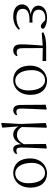

<svg xmlns="http://www.w3.org/2000/svg" viewBox="1127 -1693 771 3065"><g transform="rotate(90 1512.5 -160.5)"><path d="M242 14C336 14 410 -22 455 -75L441 -92C389 -57 328 -37 263 -37C168 -37 121 -74 121 -140C121 -197 162 -246 296 -246C307 -246 316 -246 341 -245V-294C317 -292 302 -292 286 -292C174 -292 134 -332 134 -393C134 -456 181 -498 271 -498L301 -496L345 -455C369 -433 382 -427 403 -427C425 -427 442 -444 439 -470C405 -510 334 -526 266 -526C134 -526 70 -462 70 -388C70 -328 114 -280 212 -265C98 -250 50 -194 50 -126C50 -40 126 14 242 14Z M786 14C828 14 856 -5 875 -37L868 -55C852 -46 835 -41 812 -41C774 -41 751 -59 749 -130L747 -458L955 -454L953 -512H733C624 -512 560 -501 497 -468L503 -441L708 -457C699 -344 688 -221 688 -111C688 -20 723 14 786 14Z M1258 14C1372 14 1494 -73 1494 -261C1494 -435 1398 -526 1266 -526C1152 -526 1028 -435 1028 -256C1028 -68 1139 14 1258 14ZM1266 -18C1180 -18 1099 -102 1099 -285C1099 -408 1165 -494 1259 -494C1362 -494 1424 -389 1424 -227C1424 -109 1368 -18 1266 -18Z M1741 14C1778 14 1807 -10 1819 -32L1811 -49C1797 -42 1784 -36 1764 -36C1732 -36 1713 -51 1713 -116C1713 -195 1719 -282 1729 -514L1720 -520L1652 -505L1655 -110C1655 -19 1688 14 1741 14Z M2126 14C2194 14 2247 -31 2282 -113C2286 -24 2311 14 2361 14C2398 14 2424 -6 2439 -31L2432 -49C2418 -42 2405 -36 2386 -36C2352 -36 2335 -51 2335 -117C2335 -198 2340 -288 2351 -517L2343 -523L2278 -508L2282 -157C2243 -81 2194 -45 2134 -45C2085 -45 2042 -65 2008 -123C2009 -219 2013 -317 2019 -517L2010 -523L1944 -508L1959 -98L1942 198L1953 205L2018 189L1998 -70C2026 -16 2077 14 2126 14Z M2739 14C2853 14 2975 -73 2975 -261C2975 -435 2879 -526 2747 -526C2633 -526 2509 -435 2509 -256C2509 -68 2620 14 2739 14ZM2747 -18C2661 -18 2580 -102 2580 -285C2580 -408 2646 -494 2740 -494C2843 -494 2905 -389 2905 -227C2905 -109 2849 -18 2747 -18Z"/></g></svg>

Font: Noto Serif KR Light
Style: Regular
Weight: 300
Designer: Ryoko NISHIZUKA 西塚涼子 (kana & ideographs); Frank Grießhammer (Latin, Greek & Cyrillic); Wenlong ZHANG 张文龙 (bopomofo); San
Foundry: Adobe
Version: Version 2.001;hotconv 1.1.0;makeotfexe 2.6.0